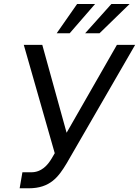

<svg xmlns="http://www.w3.org/2000/svg" viewBox="-20 -958 715 987"><path d="M81 9.9H127.8C238.6 9.9 281.2 -49.7 322.4 -117.9L674.7 -727.3H581L322.4 -275.6L197.4 -727.3H102.3L261.4 -170.5L245.7 -143.5C224.4 -108 193.2 -72.4 140.6 -72.4H95.2ZM271.3 -786.9H338.1L468.8 -937.5H376.4ZM417.6 -786.9H491.5L646.3 -937.5H552.6Z"/></svg>

Font: Magic Ui Pro
Style: Italic
Weight: 400
Italic angle: -9.39999°
Designer: Stefan Endress, Andreas Faust
Version: Version 1.000;FEAKit 1.0